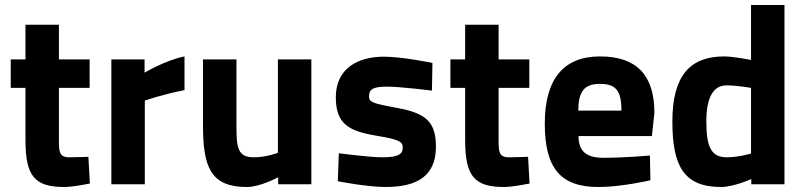

<svg xmlns="http://www.w3.org/2000/svg" viewBox="-20 -738 3224 769"><path d="M339 -500H216V-639H82V-500H23V-386H82V-178C82 -34 117 11 238 11C273 11 340 -3 340 -3L334 -110C334 -110 286 -108 258 -108C216 -108 216 -131 216 -181V-386H339Z M560 0V-335C560 -335 631 -360 719 -377V-512C643 -497 559 -447 559 -447V-500H426V0Z M1093 -126C1093 -126 1047 -108 997 -108C931 -108 927 -147 927 -236V-500H793V-238C793 -69 823 11 969 11C1022 11 1094 -28 1094 -28V0H1227V-500H1093Z M1712 -486C1712 -486 1590 -511 1518 -511C1413 -511 1325 -464 1325 -348C1325 -238 1382 -212 1490 -194C1582 -179 1593 -169 1593 -147C1593 -121 1576 -108 1512 -108C1461 -108 1337 -124 1337 -124L1333 -12C1333 -12 1451 11 1525 11C1650 11 1726 -33 1726 -150C1726 -251 1685 -285 1569 -306C1477 -323 1458 -328 1458 -351C1458 -378 1470 -391 1528 -391C1586 -391 1710 -375 1710 -375L1712 -486Z M2100 -500H1977V-639H1843V-500H1784V-386H1843V-178C1843 -34 1878 11 1999 11C2034 11 2101 -3 2101 -3L2095 -110C2095 -110 2047 -108 2019 -108C1977 -108 1977 -131 1977 -181V-386H2100Z M2296 -295C2297 -371 2319 -402 2383 -402C2446 -402 2469 -376 2469 -295H2296ZM2398 -106C2326 -106 2298 -133 2297 -193H2591L2601 -286C2601 -437 2530 -512 2383 -512C2237 -512 2162 -421 2162 -243C2162 -63 2226 11 2377 11C2470 11 2585 -16 2585 -16L2583 -115C2583 -115 2480 -106 2398 -106Z M2891 -108C2828 -108 2809 -150 2809 -252C2809 -353 2840 -396 2890 -396C2933 -396 2988 -386 2988 -386V-123C2988 -123 2938 -108 2891 -108ZM2988 -718V-498C2988 -498 2917 -512 2880 -512C2744 -512 2673 -435 2673 -252C2673 -76 2717 11 2868 11C2919 11 2989 -21 2989 -21V0H3122V-718Z"/></svg>

Font: RazerF5
Style: Bold
Weight: 700
Foundry: Razer Inc.
Version: Version 2